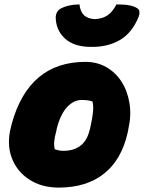

<svg xmlns="http://www.w3.org/2000/svg" viewBox="-20 -840 654 872"><path d="M368 -559Q421 -559 463 -535Q505 -511 532 -469Q559 -427 568 -371.5Q577 -316 563 -254L560 -238Q532 -114 452 -51Q372 12 247 12Q168 12 111.5 -25.5Q55 -63 32.5 -125.5Q10 -188 30 -264L33 -277Q111 -559 368 -559ZM351 -386Q315 -386 285 -354Q255 -322 238 -257L236 -246Q220 -190 229 -162Q238 -159 247 -157Q256 -155 268 -155Q314 -155 344.5 -177.5Q375 -200 387 -249L390 -260Q400 -305 402.5 -332.5Q405 -360 400 -379Q382 -386 351 -386ZM411 -753Q446 -755 468.5 -770.5Q491 -786 509 -820Q547 -820 569 -815.5Q591 -811 604 -802Q613 -796 613.5 -785.5Q614 -775 609 -762Q579 -690 525 -658.5Q471 -627 399 -627H393Q316 -627 274.5 -665.5Q233 -704 233 -764Q235 -787 252 -799Q287 -819 341 -820Q344 -789 360.5 -772Q377 -755 411 -753Z"/></svg>

Font: Recursive Mn Csl St Blk
Style: Italic
Weight: 900
Italic angle: -15°
Monospace: yes
Version: Version 1.079;hotconv 1.0.112;makeotfexe 2.5.65598; ttfautoh